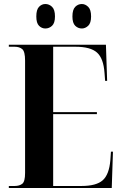

<svg xmlns="http://www.w3.org/2000/svg" viewBox="-20 -937 610 957"><path d="M24 0V-10H53Q77 -10 91 -21Q105 -32 105 -75V-635Q105 -680 91 -692Q77 -704 53 -704H24V-714H508L514 -534H504L501 -573Q496 -646 463.5 -675Q431 -704 356 -704H245V-378H463V-368H245V-10H386Q460 -10 492 -38.5Q524 -67 530 -138L533 -181H543L537 0ZM388 -795Q369 -795 355 -808.5Q341 -822 341 -855Q341 -889 355 -903Q369 -917 388 -917Q405 -917 419.5 -903Q434 -889 434 -855Q434 -822 419.5 -808.5Q405 -795 388 -795ZM206 -795Q188 -795 174.5 -808.5Q161 -822 161 -855Q161 -889 174.5 -903Q188 -917 206 -917Q225 -917 239.5 -903Q254 -889 254 -855Q254 -822 239.5 -808.5Q225 -795 206 -795Z"/></svg>

Font: Noto Serif Display Condensed
Style: Bold
Weight: 700
Width: 3
Designer: Monotype Design Team
Foundry: Monotype Imaging Inc.
Version: Version 2.009